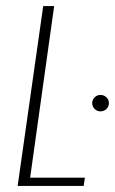

<svg xmlns="http://www.w3.org/2000/svg" viewBox="-20 -611 378 631"><path d="M38 0 122 -591H158L79 -27H259L255 0ZM310 -245Q299 -245 291 -253Q283 -261 283 -272Q283 -283 291 -291Q299 -299 310 -299Q322 -299 330 -291Q338 -283 338 -272Q338 -261 330 -253Q322 -245 310 -245Z"/></svg>

Font: Alumni Sans Thin ExtraLight
Style: Italic
Weight: 250
Italic angle: -8°
Version: Version 1.016